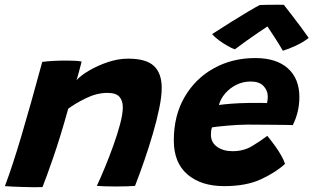

<svg xmlns="http://www.w3.org/2000/svg" viewBox="-26 -775 1309 802"><path d="M151.5 6.5Q136 7 114 7Q92 7 69.5 6Q51.5 5.5 27.5 4.5Q3.5 3.5 -5.5 2.5Q26 -81 64.2 -210Q102.5 -339 150.5 -516.5Q194 -522 249.5 -522Q268 -522 285.2 -521.2Q302.5 -520.5 315 -518Q314 -513.5 310.2 -499.2Q306.5 -485 302 -468.5Q297.5 -452 294 -440.5Q311 -459.5 346.2 -480.2Q381.5 -501 424.5 -515.5Q467.5 -530 509 -530Q585 -530 617.2 -499.2Q649.5 -468.5 649.5 -408Q649.5 -372.5 639.2 -322.5Q629 -272.5 612.2 -215.5Q595.5 -158.5 576 -102.2Q556.5 -46 538 1.5Q527.5 2.5 505.8 3.2Q484 4 460 4Q434.5 4 411.8 3.2Q389 2.5 378.5 1.5Q393 -29.5 411.5 -74Q430 -118.5 447.2 -166.5Q464.5 -214.5 475.8 -257Q487 -299.5 487 -326.5Q487 -355 472.5 -371Q458 -387 423 -387Q378.5 -387 333.5 -365Q288.5 -343 259 -321Q226 -202.5 197 -118.8Q168 -35 151.5 6.5Z M1164.5 -90.5Q1127.5 -56 1065.5 -26.8Q1003.5 2.5 910 2.5Q814.5 2.5 757.2 -46.2Q700 -95 700 -188.5Q700 -292.5 745.2 -370Q790.5 -447.5 867.5 -490Q944.5 -532.5 1040 -532.5Q1128.5 -532.5 1176.5 -489.5Q1224.5 -446.5 1224.5 -369.5Q1224.5 -307 1197 -252.5Q1190.5 -253 1165.8 -253.2Q1141 -253.5 1109.8 -253.8Q1078.5 -254 1050.5 -254.2Q1022.5 -254.5 1009 -254.5Q966.5 -254 924 -250.2Q881.5 -246.5 859.5 -243Q855 -231 855 -212.5Q855 -180 880.8 -161.8Q906.5 -143.5 945.5 -143.5Q991.5 -143.5 1026.5 -164.5Q1061.5 -185.5 1090.5 -207.5Q1093 -205 1103 -192.2Q1113 -179.5 1125.8 -161.5Q1138.5 -143.5 1149.2 -124.5Q1160 -105.5 1164.5 -90.5ZM888.5 -336.5Q906 -339 939.8 -341.8Q973.5 -344.5 1016 -345Q1040.5 -345.5 1062 -345.2Q1083.5 -345 1089.5 -344.5Q1091 -351 1091.8 -358.2Q1092.5 -365.5 1092.5 -373Q1092 -397.5 1074.5 -416Q1057 -434.5 1021 -434.5Q988.5 -434.5 960.8 -420.5Q933 -406.5 914 -384Q895 -361.5 888.5 -336.5ZM1159.5 -755Q1173.5 -737 1192.8 -712.2Q1212 -687.5 1230.8 -662Q1249.5 -636.5 1263.5 -616.5Q1239.5 -598 1209.2 -584Q1179 -570 1155.5 -563Q1140.5 -589.5 1120.5 -620Q1100.5 -650.5 1091 -664.5Q1077 -655.5 1053 -639Q1029 -622.5 1002.5 -603.8Q976 -585 955 -569Q942.5 -573 923.8 -583.8Q905 -594.5 887.2 -607.8Q869.5 -621 860 -632.5Q896 -656 936 -681Q976 -706 1009.5 -726Q1043 -746 1059 -754Q1067.5 -754.5 1087.5 -754.8Q1107.5 -755 1128 -755.2Q1148.5 -755.5 1159.5 -755Z"/></svg>

Font: Grandstander
Style: Bold Italic
Weight: 700
Italic angle: -15°
Designer: Tyler Finck
Foundry: Etcetera Type Co
Version: Version 1.200; ttfautohint (v1.8.3)